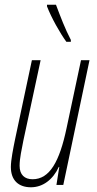

<svg xmlns="http://www.w3.org/2000/svg" viewBox="-20 -783 409 813"><path d="M261 -606H280V-614C255 -662 237 -710 217 -763H179V-756C198 -707 234 -643 261 -606ZM111 10C161 10 204 -22 229 -76H231L219 0H248L359 -528H323L262 -241C232 -98 190 -24 118 -24C84 -24 63 -43 63 -81C63 -113 72 -151 79 -188L152 -528H115L44 -194C36 -155 26 -105 26 -76C26 -19 59 10 111 10Z"/></svg>

Font: Noto Sans ExtraCondensed ExtraLight
Style: Italic
Weight: 200
Width: 2
Italic angle: -12°
Designer: Monotype Design Team
Foundry: Monotype Imaging Inc.
Version: Version 2.013